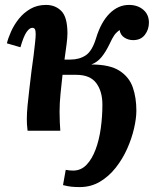

<svg xmlns="http://www.w3.org/2000/svg" viewBox="-20 -531 647 780"><path d="M304 229Q285 229 270.5 227.5Q256 226 236 221L247 159Q264 162 277 162Q309 162 331.5 138.5Q354 115 368.5 76Q383 37 389.5 -10.5Q396 -58 396 -106Q396 -160 371 -193.5Q346 -227 290 -227H234Q230 -190 226 -151.5Q222 -113 222 -77Q222 -55 223 -34Q224 -13 225 0H92Q90 -15 89.5 -26.5Q89 -38 89 -48Q89 -71 92 -103Q95 -135 99.5 -171.5Q104 -208 108 -243Q113 -276 116.5 -305.5Q120 -335 122.5 -358Q125 -381 125 -392Q125 -406 122 -412Q119 -418 111 -418Q100 -418 88 -401Q76 -384 63 -339L8 -355Q13 -376 25 -403Q37 -430 56.5 -454.5Q76 -479 103.5 -495Q131 -511 167 -511Q205 -511 229.5 -486Q254 -461 254 -395Q254 -379 250.5 -351.5Q247 -324 242 -289H266Q302 -289 328 -306Q354 -323 370 -375Q390 -441 425 -476Q460 -511 504 -511Q539 -511 562 -491.5Q585 -472 585 -439Q585 -411 568.5 -389.5Q552 -368 521 -368Q501 -368 485 -378.5Q469 -389 466 -409Q452 -399 444 -387.5Q436 -376 425 -352Q409 -319 392 -298.5Q375 -278 351 -269Q426 -269 465.5 -243.5Q505 -218 519.5 -176Q534 -134 534 -82Q534 -50 524.5 -9Q515 32 496.5 73.5Q478 115 450 150.5Q422 186 385.5 207.5Q349 229 304 229Z"/></svg>

Font: Lora
Style: Italic
Weight: 400
Italic angle: -3°
Designer: Olga Karpushina, Alexei Vanyashin (Cyrillic)
Foundry: Cyreal
Version: Version 3.008